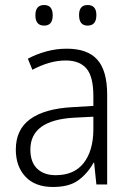

<svg xmlns="http://www.w3.org/2000/svg" viewBox="-20 -735 523 765"><path d="M246 -541Q329 -541 368 -497Q407 -453 407 -358V0H364L355 -87H353Q329 -44 292.5 -17Q256 10 191 10Q120 10 81.5 -31Q43 -72 43 -139Q43 -219 100.5 -260.5Q158 -302 268 -308L352 -313V-352Q352 -430 324.5 -462Q297 -494 242 -494Q209 -494 176 -484.5Q143 -475 109 -457L91 -501Q124 -519 164 -530Q204 -541 246 -541ZM274 -266Q101 -256 101 -139Q101 -89 128 -63Q155 -37 202 -37Q275 -37 313 -85Q351 -133 352 -217V-270ZM121 -674Q121 -715 156 -715Q190 -715 190 -674Q190 -633 156 -633Q121 -633 121 -674ZM295 -675Q295 -715 329 -715Q364 -715 364 -675Q364 -633 329 -633Q295 -633 295 -675Z"/></svg>

Font: Noto Sans Sinhala UI SemiCondensed Light
Style: Regular
Weight: 300
Width: 4
Designer: Jelle Bosma - Monotype Design Team
Foundry: Monotype Imaging Inc.
Version: Version 2.006; ttfautohint (v1.8.4.7-5d5b)